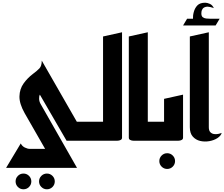

<svg xmlns="http://www.w3.org/2000/svg" viewBox="-20 -1038 1655 1416"><path d="M326 358Q302 358 285 341Q268 324 268 300Q268 276 285 259Q302 242 326 242Q350 242 367 259Q384 276 384 300Q384 324 367 341Q350 358 326 358ZM153 358Q129 358 112 341Q95 324 95 300Q95 276 112 259Q129 242 153 242Q177 242 194 259Q211 276 211 300Q211 324 194 341Q177 358 153 358Z M393 200 162 -203Q122 -274 123.5 -328Q125 -382 154 -422.5Q183 -463 223 -493Q254 -516 271 -534Q288 -552 288 -591L627 0H471L274 -340Q268 -329 268.5 -309.5Q269 -290 279 -272L548 200ZM534 0V-140H700V0ZM25 200 133 20Q143 40 163 50Q183 60 201 60H358L418 200Z M660 0V-140H740V-769L880 -800V-23Q880 -11 870 -6Q860 -1 850 -0.5Q840 0 840 0Z M970 0Q970 0 960 -0.5Q950 -1 940 -6Q930 -11 930 -23V-769L1070 -800V-140H1150V0Z M1213 208Q1189 208 1172 191Q1155 174 1155 150Q1155 126 1172 109Q1189 92 1213 92Q1237 92 1254 109Q1271 126 1271 150Q1271 174 1254 191Q1237 208 1213 208Z M1110 0V-140H1190V-309L1330 -340V-23Q1330 -11 1320 -6Q1310 -1 1300 -0.5Q1290 0 1290 0Z M1403 -859V-892Q1403 -911 1404 -922.5Q1405 -934 1409 -949Q1417 -979 1436 -998.5Q1455 -1018 1494 -1018Q1508 -1018 1527.5 -1009.5Q1547 -1001 1557 -978Q1551 -981 1531 -986Q1511 -991 1497 -987Q1481 -983 1474 -972.5Q1467 -962 1466 -952.5Q1465 -943 1465 -939Q1465 -919 1475.5 -911Q1486 -903 1500.5 -901.5Q1515 -900 1527 -900H1553L1554 -859ZM1330 -850 1360 -900H1600L1570 -850Z M1615 -58Q1609 -36 1583.5 -19.5Q1558 -3 1523.5 3Q1489 9 1456.5 1.5Q1424 -6 1402 -30.5Q1380 -55 1380 -100V-769L1520 -800V-100Q1520 -75 1531 -63.5Q1542 -52 1558 -49.5Q1574 -47 1590 -50.5Q1606 -54 1615 -58Z"/></svg>

Font: Reem Kufi
Style: Regular
Weight: 400
Designer: Khaled Hosny
Version: Version 1.6